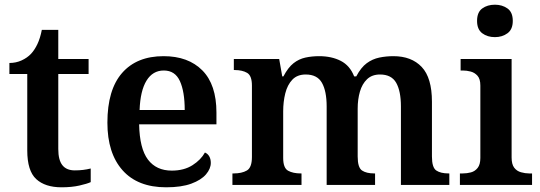

<svg xmlns="http://www.w3.org/2000/svg" viewBox="-20 -787 2299 817"><path d="M242 10Q172 10 134 -25Q96 -60 96 -147V-472H20V-519Q48 -519 72 -530Q96 -541 112 -558Q127 -574 139 -599Q151 -624 158 -660H228V-536H357V-472H228V-153Q228 -106 245.5 -84Q263 -62 298 -62Q317 -62 333.5 -64Q350 -66 366 -70V-12Q351 -5 318 2.5Q285 10 242 10Z M687 10Q566 10 501.5 -62.5Q437 -135 437 -265Q437 -405 499.5 -476.5Q562 -548 676 -548Q781 -548 841 -487.5Q901 -427 901 -308V-258H572Q574 -155 609.5 -108Q645 -61 711 -61Q763 -61 799 -84Q835 -107 852 -138Q864 -133 870.5 -121.5Q877 -110 877 -94Q877 -69 856.5 -45Q836 -21 794 -5.5Q752 10 687 10ZM766 -319Q766 -397 745.5 -442Q725 -487 677 -487Q630 -487 603.5 -444Q577 -401 574 -319Z M969 0V-49H974Q1009 -49 1030.5 -61.5Q1052 -74 1052 -119V-423Q1052 -465 1031.5 -477Q1011 -489 978 -489H975V-536H1168L1181 -462H1186Q1206 -500 1229 -518Q1252 -536 1279.5 -542Q1307 -548 1338 -548Q1391 -548 1430 -528Q1469 -508 1487 -462H1496Q1516 -500 1540.5 -518Q1565 -536 1594 -542Q1623 -548 1654 -548Q1731 -548 1774.5 -502Q1818 -456 1818 -354V-121Q1818 -74 1836.5 -61.5Q1855 -49 1889 -49H1892V0H1686V-334Q1686 -399 1666 -434.5Q1646 -470 1597 -470Q1563 -470 1542 -450Q1521 -430 1511.5 -397Q1502 -364 1502 -325V-121Q1502 -74 1520.5 -61.5Q1539 -49 1573 -49H1576V0H1370V-334Q1370 -399 1350 -434.5Q1330 -470 1281 -470Q1245 -470 1224 -448Q1203 -426 1194 -390Q1185 -354 1185 -313V-115Q1185 -72 1206 -60.5Q1227 -49 1260 -49H1263V0Z M1937 0V-49H1949Q1967 -49 1984 -53.5Q2001 -58 2012.5 -72.5Q2024 -87 2024 -115V-423Q2024 -451 2012 -464.5Q2000 -478 1983 -482.5Q1966 -487 1949 -487H1940V-536H2157V-117Q2157 -88 2168 -73.5Q2179 -59 2197 -54Q2215 -49 2231 -49H2244V0ZM2086 -629Q2054 -629 2032 -645.5Q2010 -662 2010 -698Q2010 -735 2032 -751Q2054 -767 2086 -767Q2117 -767 2139.5 -751Q2162 -735 2162 -698Q2162 -662 2139.5 -645.5Q2117 -629 2086 -629Z"/></svg>

Font: Noto Naskh Arabic SemiBold
Style: Regular
Weight: 600
Designer: Monotype Design Team, David Williams, Mohamad Dakak and Nizar Qandah
Foundry: Monotype Imaging Inc.
Version: Version 2.016